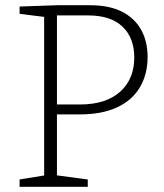

<svg xmlns="http://www.w3.org/2000/svg" viewBox="-20 -715 628 735"><path d="M285 -277H186L198 -287V-33L188 -45L316 -28V0H55V-28L160 -45L149 -33V-662L160 -649L55 -662V-690L199 -695H324Q398 -695 446.5 -670.5Q495 -646 520 -601.5Q545 -557 545 -497Q545 -430 515 -380Q485 -330 427 -303.5Q369 -277 285 -277ZM317 -656H187L198 -667V-305L186 -315H286Q385 -315 439.5 -363.5Q494 -412 494 -495Q494 -570 449 -613Q404 -656 317 -656Z"/></svg>

Font: Bitter Thin Light
Style: Regular
Weight: 300
Version: Version 2.002